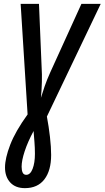

<svg xmlns="http://www.w3.org/2000/svg" viewBox="-20 -734 542 995"><path d="M109 241Q60 241 33 211.5Q6 182 6 134Q6 86 33 16Q60 -54 123 -141L87 -714H182L196 -379Q198 -352 197 -309Q196 -266 192 -227Q200 -254 211.5 -287Q223 -320 240 -358L402 -714H502L223 -130Q233 -77 239 -24Q245 29 245 69Q245 150 210 195.5Q175 241 109 241ZM116 172Q137 172 149 141Q161 110 161 63Q161 32 158.5 1.5Q156 -29 154 -55Q124 1 108 49.5Q92 98 92 130Q92 149 97.5 160.5Q103 172 116 172Z"/></svg>

Font: Noto Sans ExtraCondensed Medium
Style: Italic
Weight: 500
Width: 2
Italic angle: -12°
Designer: Monotype Design Team
Foundry: Monotype Imaging Inc.
Version: Version 2.013; ttfautohint (v1.8.4.7-5d5b)